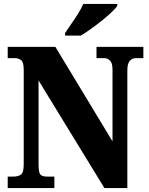

<svg xmlns="http://www.w3.org/2000/svg" viewBox="-20 -951 752 971"><path d="M19 0V-58H48Q72 -58 86 -68Q100 -78 100 -120V-598Q100 -637 86.5 -647Q73 -657 56 -657H19V-714H260L549 -236V-598Q549 -632 536.5 -644.5Q524 -657 507 -657H468V-714H705V-657H668Q648 -657 636 -643Q624 -629 624 -594V0H508L175 -544V-120Q175 -78 184.5 -68Q194 -58 217 -58H255V0ZM309 -784Q322 -804 340 -829.5Q358 -855 375 -882Q392 -909 401 -931H573V-921Q564 -908 543.5 -888.5Q523 -869 495.5 -847Q468 -825 440 -805Q412 -785 389 -771H309Z"/></svg>

Font: Noto Serif Lao Condensed Black
Style: Regular
Weight: 900
Width: 3
Designer: Monotype Design Team
Foundry: Monotype Imaging Inc.
Version: Version 2.003; ttfautohint (v1.8.4.7-5d5b)